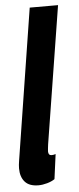

<svg xmlns="http://www.w3.org/2000/svg" viewBox="-57 -770 332 810"><g transform="rotate(-5 109.0 -365.0)"><path d="M101 -740H221L128 -158Q127 -148 126 -141Q125 -134 125 -129Q125 -112 139 -112Q147 -112 156 -115L142 -10Q129 -1 109.5 4.5Q90 10 73 10Q34 10 15.5 -11Q-3 -32 -3 -68Q-3 -82 0 -100Z"/></g></svg>

Font: Georama ExtraCondensed
Style: Bold Italic
Weight: 700
Width: 2
Italic angle: -9°
Designer: Jean-Baptiste Levee
Foundry: Production Type
Version: Version 1.000